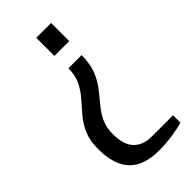

<svg xmlns="http://www.w3.org/2000/svg" viewBox="-227 -759 824 824"><g transform="rotate(-45 185.0 -347.5)"><path d="M210 10Q120 10 75 -36.5Q30 -83 30 -180Q30 -231 45.5 -266.5Q61 -302 84.5 -329.5Q108 -357 131 -383Q154 -409 169.5 -440.5Q185 -472 185 -515H265Q265 -463 250.5 -426Q236 -389 214.5 -361.5Q193 -334 171 -308Q149 -282 134.5 -252Q120 -222 120 -180Q120 -116 149 -85.5Q178 -55 230 -55H360V-10Q338 -3 296.5 3.5Q255 10 210 10ZM180 -595V-705H270V-595Z"/></g></svg>

Font: Cuprum
Style: Regular
Weight: 400
Designer: Jovanny Lemonad
Foundry: Jovanny Lemonad
Version: Version 3.000